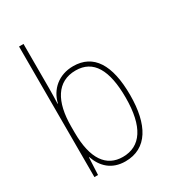

<svg xmlns="http://www.w3.org/2000/svg" viewBox="-187 -859 867 968"><g transform="rotate(-30 247.0 -375.0)"><path d="M105 -500V-760H79V0H100L105 -100H107C129 -36 176 10 255 10C382 10 442 -97 442 -268C442 -445 383 -538 265 -538C181 -538 122 -486 105 -413H103C104 -437 105 -474 105 -500ZM265 -513C368 -513 416 -429 416 -268C416 -100 359 -16 255 -16C160 -16 105 -90 105 -245V-280C105 -423 156 -513 265 -513Z"/></g></svg>

Font: Noto Sans Oriya Cond Thin
Style: Regular
Weight: 100
Width: 3
Designer: Amélie Bonet and Sol Matas
Foundry: Google LLC
Version: Version 2.006